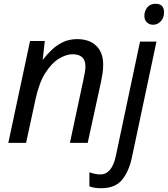

<svg xmlns="http://www.w3.org/2000/svg" viewBox="-20 -756 888 1016"><path d="M24 0 139 -539H217L206 -440H207Q226 -465 251.5 -490Q277 -515 311 -532Q345 -549 388 -549Q453 -549 489.5 -513.5Q526 -478 526 -414Q526 -391 522.5 -367Q519 -343 515 -325L444 0H350L422 -337Q427 -360 429.5 -375.5Q432 -391 432 -405Q432 -469 364 -469Q331 -469 292.5 -446Q254 -423 220.5 -371Q187 -319 168 -231L118 0ZM791 -625Q771 -625 757.5 -637.5Q744 -650 744 -672Q744 -698 759.5 -717Q775 -736 803 -736Q848 -736 848 -691Q848 -660 830 -642.5Q812 -625 791 -625ZM515 240Q478 240 453 230V156Q465 160 480 163.5Q495 167 511 167Q572 167 593 69L721 -536H808L678 77Q662 152 625.5 196Q589 240 515 240Z"/></svg>

Font: Noto Sans
Style: Italic
Weight: 400
Italic angle: -12°
Designer: Monotype Design Team
Foundry: Monotype Imaging Inc.
Version: Version 2.013; ttfautohint (v1.8.4.7-5d5b)